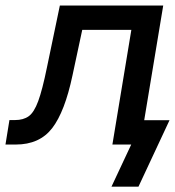

<svg xmlns="http://www.w3.org/2000/svg" viewBox="-55 -536 648 712"><path d="M-34.7 0 -20 -90.8H1Q31.7 -90.8 51.5 -105Q71.3 -119.1 86.7 -160.9Q102.1 -202.6 119.1 -286.1L167 -515.6H550.3L464.8 0H361.8L432.1 -425.3H250L213.9 -256.8Q185.5 -122.1 138.7 -61Q91.8 0 3.4 0ZM358.4 156.2 431.6 0H397.5L412.1 -90.3H573.7L458.5 156.2Z"/></svg>

Font: Inter Display Medium
Style: Italic
Weight: 500
Italic angle: -9.39999°
Designer: Rasmus Andersson
Foundry: rsms
Version: Version 4.000;git-a52131595